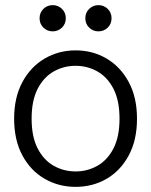

<svg xmlns="http://www.w3.org/2000/svg" viewBox="-20 -715 588 747"><path d="M274 12Q208 12 153.5 -19.5Q99 -51 67 -110.5Q35 -170 35 -253Q35 -336 67 -395.5Q99 -455 153.5 -487Q208 -519 274 -519Q341 -519 395 -487Q449 -455 481 -395.5Q513 -336 513 -253Q513 -170 481 -110.5Q449 -51 395 -19.5Q341 12 274 12ZM274 -48Q320 -48 359 -70Q398 -92 421.5 -137.5Q445 -183 445 -253Q445 -324 421.5 -369.5Q398 -415 359 -437Q320 -459 274 -459Q228 -459 189 -437Q150 -415 126.5 -369.5Q103 -324 103 -253Q103 -183 126.5 -137.5Q150 -92 189 -70Q228 -48 274 -48ZM185 -593Q164 -593 149 -607.5Q134 -622 134 -644Q134 -666 149 -680.5Q164 -695 185 -695Q206 -695 221 -680.5Q236 -666 236 -644Q236 -622 221 -607.5Q206 -593 185 -593ZM363 -593Q342 -593 327 -607.5Q312 -622 312 -644Q312 -666 327 -680.5Q342 -695 363 -695Q384 -695 399 -680.5Q414 -666 414 -644Q414 -622 399 -607.5Q384 -593 363 -593Z"/></svg>

Font: TikTok Sans Light
Style: Regular
Weight: 300
Version: Version 4.000